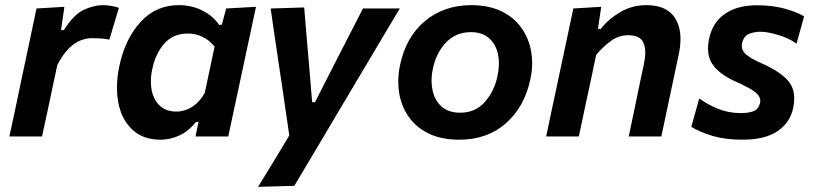

<svg xmlns="http://www.w3.org/2000/svg" viewBox="-20 -531 3168 747"><path d="M16.5 0Q28 -54 39 -104.5Q49.5 -154.5 62.5 -217L73 -266.5Q84 -318.5 96.5 -377Q109 -435.5 122 -498L230.5 -504.5L217.5 -414H228.5Q267 -475 306.5 -493Q346 -511 380 -511Q396.5 -511 413.2 -508Q430 -505 442.5 -500.5L405.5 -377Q386.5 -380.5 370.5 -381.5Q354.5 -382.5 337 -382.5Q318.5 -382.5 296 -374.8Q273.5 -367 249.8 -344.5Q226 -322 203 -278L188.5 -210.5Q176.5 -153.5 166 -104Q155.5 -54.5 143.5 0Z M605.5 12.5Q535 12.5 494 -27.5Q435 -84 435 -190.5Q435 -229.5 444 -272.5Q466.5 -379.5 526.5 -445.2Q586.5 -511 675.5 -511Q726 -511 767.5 -490Q809 -469 832 -434.5H843L860 -498L976 -504.5L868 0H740.5L752.5 -56.5H742.5Q713.5 -20.5 678 -4Q642.5 12.5 605.5 12.5ZM666 -97Q677.5 -97 687.5 -99Q742.5 -110 776.5 -169L815 -350Q772.5 -400.5 710.5 -400.5Q653 -400.5 618.8 -361Q584.5 -321.5 572.5 -262.5Q567 -238 567 -215Q567 -153 601 -120.5Q625 -97 666 -97Z M984 196Q1013.5 147.5 1045 96.5Q1076 45 1105.5 -4Q1099 -50 1092 -97Q1085 -143.5 1078.5 -189.5L1065 -279.5Q1057 -333 1048.8 -388.8Q1040.5 -444.5 1033 -498L1163.5 -502Q1168 -444.5 1172.8 -389.2Q1177.5 -334 1182.5 -276.5L1194.5 -133.5H1205.5L1278.5 -276.5Q1307.5 -333 1335.5 -387.5Q1363.5 -441.5 1392 -498H1535.5Q1511.5 -458 1489.2 -420.5Q1467 -383 1440.5 -338.5Q1414 -293.5 1376.5 -231L1293 -90.5Q1236.5 4.5 1197 71.2Q1157.5 138 1125 192Z M1766.5 12.5Q1697 12.5 1648 -11.5Q1599 -35.5 1570.2 -76.5Q1541.5 -117.5 1533 -169Q1529.5 -191 1529.5 -213.5Q1529.5 -244 1536 -276Q1559 -387.5 1633.5 -449.2Q1708 -511 1813.5 -511Q1881 -511 1930 -487.5Q1979 -464 2008.2 -423.2Q2037.5 -382.5 2046.5 -331Q2050.5 -308.5 2050.5 -285.5Q2050.5 -255 2043.5 -223Q2021 -115.5 1948.5 -51.5Q1876 12.5 1766.5 12.5ZM1770.5 -92.5Q1829 -92.5 1866.2 -134.2Q1903.5 -176 1915.5 -235.5Q1921 -261 1921 -284.5Q1921 -303 1917.5 -320.5Q1909 -359 1882.5 -382.5Q1856 -406 1812 -406Q1754 -406 1715.2 -365.5Q1676.5 -325 1664 -263Q1659 -239.5 1659 -217.5Q1659 -197.5 1663 -179.5Q1671 -140.5 1698 -116.5Q1725 -92.5 1770.5 -92.5Z M2105 0Q2116.5 -53.5 2127 -105Q2138 -155.5 2151 -217L2161.5 -267Q2172.5 -318.5 2185 -377Q2197.5 -435.5 2210.5 -498L2319 -504.5L2306.5 -418.5H2317.5Q2345 -455 2391.8 -483Q2438.5 -511 2494.5 -511Q2575.5 -511 2607.5 -459Q2627.5 -426 2627.5 -379Q2627.5 -351 2620.5 -318Q2616 -297 2610.5 -271.5Q2605 -246 2599 -217Q2586 -155.5 2575.2 -104.8Q2564.5 -54 2553 0H2426Q2437.5 -54.5 2448 -104Q2458 -153.5 2470 -210.5L2485.5 -283.5Q2490.5 -307 2490.5 -326Q2490.5 -348.5 2483.5 -364.5Q2470.5 -394 2425 -394Q2387.5 -394 2357.5 -372.2Q2327.5 -350.5 2299.5 -318L2277 -211Q2264.5 -153.5 2254 -103.8Q2243.5 -54 2232 0Z M2868 12.5Q2801.5 12.5 2751.8 -2.5Q2702 -17.5 2669.5 -37.5L2700.5 -148Q2731.5 -125 2772.8 -108Q2814 -91 2862.5 -91Q2890.5 -91 2910.2 -97.8Q2930 -104.5 2936.5 -128Q2938 -133.5 2938 -138.5Q2938 -155 2922.5 -169Q2902.5 -187 2844.5 -212.5Q2779 -241.5 2752.5 -280.5Q2734.5 -306.5 2734.5 -342.5Q2734.5 -360.5 2739 -381Q2752.5 -444 2800.5 -477.2Q2848.5 -510.5 2925 -510.5Q2984 -510.5 3031.5 -497.8Q3079 -485 3108.5 -467.5L3079 -361Q3049 -383 3007.2 -395.2Q2965.5 -407.5 2938 -407.5Q2915.5 -407.5 2894.8 -399.5Q2874 -391.5 2867.5 -364Q2866 -358.5 2866 -353Q2866 -338.5 2876 -326Q2889.5 -308.5 2940 -286Q3013 -254.5 3046.5 -216.5Q3070 -189 3070 -147.5Q3070 -130.5 3066 -111Q3054.5 -55 3006 -21.2Q2957.5 12.5 2868 12.5Z"/></svg>

Font: Heraclito SemiBold
Style: Italic
Weight: 600
Italic angle: -12°
Designer: Kostas Bartsokas (font) & Cristiano Sobral (main changes)
Foundry: Kostas Bartsokas (font) & Cristiano Sobral (main changes)
Version: Version 1.00;July 8, 2020;FontCreator 13.0.0.2655 64-bit